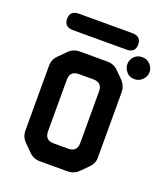

<svg xmlns="http://www.w3.org/2000/svg" viewBox="-122 -719 703 812"><g transform="rotate(20 229.5 -312.5)"><path d="M103 -11Q123 9 152 9H276Q305 9 325 -11L357 -43Q379 -65 377 -93V-383Q377 -411 357 -433L325 -465Q305 -485 276 -485H152Q123 -485 103 -465L70 -432Q50 -412 50 -383V-93Q50 -64 70 -44ZM141 -122V-354Q141 -394 181 -394H246Q286 -394 286 -354V-122Q286 -82 246 -82H181Q141 -82 141 -122ZM54 -597Q54 -560 94 -560H334Q374 -560 374 -597Q374 -634 334 -634H94Q54 -634 54 -597ZM408 -454Q430 -454 444.5 -469.5Q459 -485 459 -504Q459 -522 445 -537.5Q431 -553 408 -553Q387 -553 373 -538.5Q359 -524 359 -504Q359 -485 372.5 -469.5Q386 -454 408 -454Z"/></g></svg>

Font: WDXL Lubrifont JP N
Style: Regular
Weight: 400
Designer: [WDXL Lubrifont] Copyright 2020-2022 (c) NightFurySL2001, Skr-ZERO; [ZCOOL QingKe HuangYou] Copyright 2018-2022 (c) The 
Version: Version 2.001;hotconv 1.1.1;makeotfexe 2.6.0